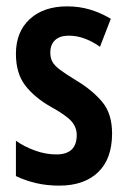

<svg xmlns="http://www.w3.org/2000/svg" viewBox="-20 -573 401 603"><path d="M332 -154Q332 -74 288 -32Q244 10 166 10Q127 10 93 2Q59 -6 30 -20V-131Q55 -113 89 -100.5Q123 -88 157 -88Q221 -88 221 -149Q221 -173 204.5 -192Q188 -211 139 -238Q88 -267 59 -305Q30 -343 30 -404Q30 -473 73.5 -513Q117 -553 191 -553Q229 -553 262.5 -543Q296 -533 328 -514L294 -426Q272 -442 247 -451.5Q222 -461 196 -461Q168 -461 153 -447Q138 -433 138 -408Q138 -391 144.5 -379Q151 -367 169 -353.5Q187 -340 220 -320Q270 -290 301 -253Q332 -216 332 -154Z"/></svg>

Font: Noto Sans Khmer UI ExtraCondensed SemiBold
Style: Regular
Weight: 600
Width: 2
Designer: Danh Hong and the Monotype Design Team
Foundry: Monotype Imaging Inc.
Version: Version 2.002; ttfautohint (v1.8.4.7-5d5b)